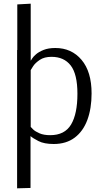

<svg xmlns="http://www.w3.org/2000/svg" viewBox="-20 -772 554 1044"><path d="M73 252V-500H74V-748L147 -752V-443H148Q148 -443 154.5 -453.5Q161 -464 176 -477Q191 -490 217 -500.5Q243 -511 281 -511Q369 -511 423.5 -446.5Q478 -382 478 -264Q478 -182 455 -120Q432 -58 386 -23.5Q340 11 272 11Q220 11 189 -5Q158 -21 146 -32V250ZM253 -37Q332 -37 366.5 -95Q401 -153 401 -262Q401 -369 364.5 -416Q328 -463 260 -463Q221 -463 196.5 -446.5Q172 -430 160.5 -412.5Q149 -395 147 -391V-82Q149 -79 160.5 -68Q172 -57 195 -47Q218 -37 253 -37Z"/></svg>

Font: Arsenal SC
Style: Regular
Weight: 400
Designer: Andrij Shevchenko
Foundry: Stairsfor
Version: Version 2.001; ttfautohint (v1.8.4.7-5d5b)